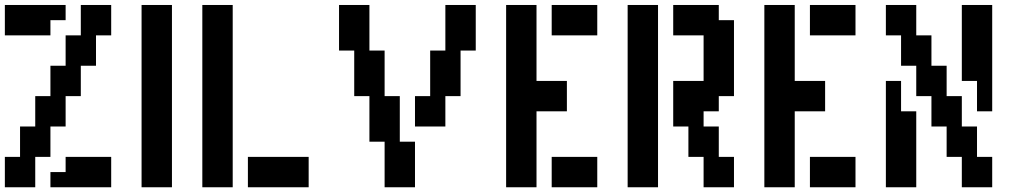

<svg xmlns="http://www.w3.org/2000/svg" viewBox="-20 -708 4165 790"><path d="M375 62.5H312.5H250H187.5V0H250V-62.5H312.5H375H437.5V0V62.5ZM62.5 62.5H0V0V-62.5H62.5V-125V-187.5H125V-250V-312.5H187.5V-375V-437.5H250V-500V-562.5H312.5V-625V-687.5H375H437.5V-625V-562.5H375V-500V-437.5H312.5V-375V-312.5H250V-250V-187.5H187.5V-125V-62.5H125V0V62.5ZM125 -562.5H62.5H0V-625V-687.5H62.5H125H187.5H250V-625H187.5V-562.5Z M625 62.5H562.5V0V-62.5V-125V-187.5V-250V-312.5V-375V-437.5V-500V-562.5V-625V-687.5H625H687.5V-625V-562.5V-500V-437.5V-375V-312.5V-250V-187.5V-125V-62.5V0V62.5Z M1187.5 62.5H1125H1062.5H1000V0V-62.5H1062.5H1125H1187.5H1250V0V62.5ZM875 62.5H812.5V0V-62.5V-125V-187.5V-250V-312.5V-375V-437.5V-500V-562.5V-625V-687.5H875H937.5V-625V-562.5V-500V-437.5V-375V-312.5V-250V-187.5V-125V-62.5V0V62.5Z M1625 62.5H1562.5V0V-62.5V-125H1500V-187.5V-250V-312.5H1437.5V-375V-437.5V-500H1375V-562.5V-625V-687.5H1437.5H1500V-625V-562.5V-500H1562.5V-437.5V-375V-312.5H1625V-250V-187.5V-125H1687.5V-62.5V0V62.5ZM1750 -187.5H1687.5V-250V-312.5H1750V-375V-437.5V-500H1812.5V-562.5V-625V-687.5H1875H1937.5V-625V-562.5V-500H1875V-437.5V-375V-312.5H1812.5V-250V-187.5Z M2375 62.5H2312.5H2250V0V-62.5H2312.5H2375H2437.5V0V62.5ZM2125 62.5H2062.5V0V-62.5V-125V-187.5V-250V-312.5V-375V-437.5V-500V-562.5V-625V-687.5H2125H2187.5V-625V-562.5V-500V-437.5V-375H2250H2312.5V-312.5V-250H2250H2187.5V-187.5V-125V-62.5V0V62.5ZM2375 -562.5H2312.5H2250V-625V-687.5H2312.5H2375H2437.5V-625V-562.5Z M2937.5 62.5H2875V0V-62.5H2812.5V-125V-187.5H2750V-250V-312.5V-375H2812.5H2875V-437.5V-500V-562.5H2812.5H2750V-625V-687.5H2812.5H2875H2937.5V-625H3000V-562.5V-500V-437.5V-375V-312.5H2937.5V-250H2875V-187.5H2937.5V-125V-62.5H3000V0V62.5ZM2625 62.5H2562.5V0V-62.5V-125V-187.5V-250V-312.5V-375V-437.5V-500V-562.5V-625V-687.5H2625H2687.5V-625V-562.5V-500V-437.5V-375V-312.5V-250V-187.5V-125V-62.5V0V62.5Z M3437.5 62.5H3375H3312.5V0V-62.5H3375H3437.5H3500V0V62.5ZM3187.5 62.5H3125V0V-62.5V-125V-187.5V-250V-312.5V-375V-437.5V-500V-562.5V-625V-687.5H3187.5H3250V-625V-562.5V-500V-437.5V-375H3312.5H3375V-312.5V-250H3312.5H3250V-187.5V-125V-62.5V0V62.5ZM3437.5 -562.5H3375H3312.5V-625V-687.5H3375H3437.5H3500V-625V-562.5Z M4000 -250V-312.5V-375H3937.5V-437.5V-500V-562.5V-625V-687.5H4000H4062.5V-625V-562.5V-500V-437.5V-375V-312.5V-250ZM4000 62.5H3937.5V0V-62.5H3875V-125V-187.5H3812.5V-250V-312.5H3750V-375V-437.5H3687.5V-500V-562.5H3625V-625V-687.5H3687.5H3750V-625V-562.5H3812.5V-500V-437.5H3875V-375V-312.5H3937.5V-250V-187.5H4000V-125V-62.5H4062.5V0V62.5ZM3687.5 62.5H3625V0V-62.5V-125V-187.5V-250V-312.5V-375H3687.5V-312.5V-250H3750V-187.5V-125V-62.5V0V62.5Z"/></svg>

Font: PixelArmy
Style: Medium
Weight: 500
Version: Version 001.000